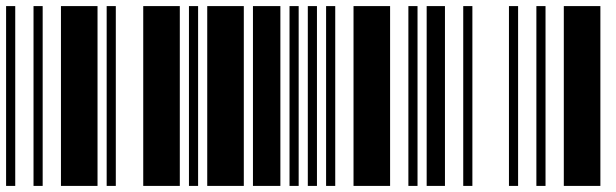

<svg xmlns="http://www.w3.org/2000/svg" viewBox="-20 -610 2020 630"><path d="M0 0V-590H30V0ZM90 0V-590H120V0ZM180 0V-590H300V0Z M330 0V-590H360V0ZM450 0V-590H570V0ZM600 0V-590H630V0Z M660 0V-590H780V0ZM810 0V-590H900V0ZM930 0V-590H960V0Z M990 0V-590H1020V0ZM1050 0V-590H1080V0ZM1140 0V-590H1260V0Z M1320 0V-590H1350V0ZM1380 0V-590H1440V0ZM1500 0V-590H1530V0Z M1650 0V-590H1680V0ZM1740 0V-590H1770V0ZM1830 0V-590H1950V0Z"/></svg>

Font: Libre Barcode 128
Style: Regular
Weight: 400
Version: Version 1.005; ttfautohint (v1.8.3)